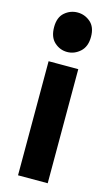

<svg xmlns="http://www.w3.org/2000/svg" viewBox="-127 -878 534 925"><g transform="rotate(15 139.5 -416.0)"><path d="M65 0V-569H213V0ZM139 -635Q103 -635 75.5 -660Q48 -685 48 -735Q48 -784 76 -808Q104 -832 140 -832Q176 -832 204 -808Q232 -784 232 -735Q232 -686 203.5 -660.5Q175 -635 139 -635Z"/></g></svg>

Font: Yaldevi
Style: Bold
Weight: 700
Designer: Sol Matas, Rajitha Manaperi, Kosala Senevirathne
Foundry: Mooniak
Version: Version 1.100